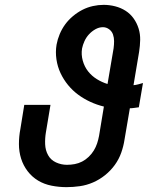

<svg xmlns="http://www.w3.org/2000/svg" viewBox="-20 -763 640 791"><path d="M254 8Q223 8 192.5 2Q162 -4 137 -19Q112 -34 94 -57.5Q76 -81 67 -109.5Q58 -138 58 -169.5Q58 -201 64 -232L80 -331H188L169 -217Q165 -193 166 -168.5Q167 -144 178 -124Q189 -104 210.5 -94Q232 -84 256 -84Q272 -84 288 -87Q304 -90 318.5 -97.5Q333 -105 345.5 -117Q358 -129 366.5 -143Q375 -157 380 -172Q385 -187 388 -203L408 -324Q379 -331 352 -343.5Q325 -356 302 -373Q279 -390 260.5 -412.5Q242 -435 229.5 -461.5Q217 -488 212.5 -518.5Q208 -549 213 -579Q217 -601 226 -622.5Q235 -644 248.5 -662.5Q262 -681 280.5 -696.5Q299 -712 319.5 -722.5Q340 -733 362.5 -738Q385 -743 407 -743Q431 -743 454.5 -737Q478 -731 497.5 -718.5Q517 -706 530.5 -687Q544 -668 551 -645.5Q558 -623 557.5 -598.5Q557 -574 553 -549L530 -412Q540 -413 549.5 -415.5Q559 -418 569 -421L552 -321Q543 -320 533.5 -318.5Q524 -317 515 -317L493 -188Q489 -161 479.5 -134Q470 -107 453 -83.5Q436 -60 413 -41.5Q390 -23 363.5 -11.5Q337 0 309 4Q281 8 254 8ZM423 -417 448 -564Q450 -579 450 -593.5Q450 -608 445.5 -621Q441 -634 429.5 -642.5Q418 -651 404 -651Q388 -651 373 -642.5Q358 -634 346.5 -621.5Q335 -609 328 -593.5Q321 -578 318 -563Q314 -538 321 -513Q328 -488 343 -469Q358 -450 379 -437Q400 -424 423 -417Z"/></svg>

Font: Iosevka Slab Semibold Extended
Style: Italic
Weight: 600
Width: 7
Italic angle: -9°
Monospace: yes
Designer: Belleve Invis
Foundry: Belleve Invis
Version: Version 11.1.0; ttfautohint (v1.8.3)